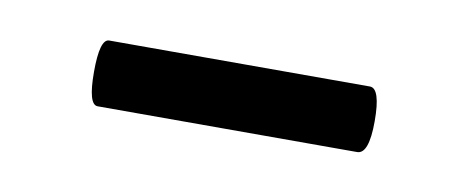

<svg xmlns="http://www.w3.org/2000/svg" viewBox="-25 -347 395 161"><g transform="rotate(10 172.0 -266.0)"><path d="M60 -238Q52 -238 52 -266Q52 -294 60 -294H282Q291 -294 291 -266Q291 -238 281 -238Z"/></g></svg>

Font: Junicode
Style: Regular
Weight: 400
Designer: Peter S. Baker
Version: Version 2.100; ttfautohint (v1.8.4)